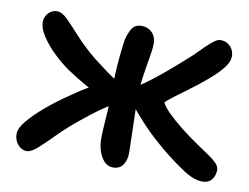

<svg xmlns="http://www.w3.org/2000/svg" viewBox="-63 -599 904 698"><g transform="rotate(10 389.0 -249.5)"><path d="M721 7Q691 7 651.5 -18.5Q612 -44 562 -85Q524 -117 496.5 -145Q469 -173 450 -195.5Q431 -218 418 -234Q415 -240 412 -246.5Q409 -253 409 -260Q409 -269 415 -277.5Q421 -286 428 -292Q456 -310 489.5 -336.5Q523 -363 555.5 -391.5Q588 -420 610 -440Q628 -458 644 -474Q660 -490 674 -500.5Q688 -511 698 -511Q714 -511 725.5 -503.5Q737 -496 743 -484.5Q749 -473 749 -460Q749 -441 734 -420.5Q719 -400 695 -378.5Q671 -357 643 -335Q625 -321 606.5 -307.5Q588 -294 572 -282Q556 -270 546.5 -262Q537 -254 537 -252Q537 -248 549.5 -232.5Q562 -217 587 -195Q612 -173 647 -147Q683 -121 710 -103.5Q737 -86 752.5 -72Q768 -58 768 -44Q768 -23 756.5 -8Q745 7 721 7ZM74 9Q61 9 50 1Q39 -7 33 -19.5Q27 -32 27 -47Q27 -67 49.5 -94.5Q72 -122 109.5 -154Q147 -186 193 -217Q223 -238 242 -249.5Q261 -261 272.5 -267.5Q284 -274 290 -277L313 -232Q305 -235 286.5 -243Q268 -251 239.5 -267Q211 -283 172 -309Q142 -330 114 -357.5Q86 -385 68 -413Q50 -441 50 -463Q50 -475 55.5 -486Q61 -497 71.5 -504Q82 -511 95 -511Q114 -511 135.5 -489Q157 -467 187.5 -433.5Q218 -400 262 -364Q285 -346 313.5 -325Q342 -304 364 -292L362 -217Q333 -201 305.5 -181Q278 -161 245 -134Q203 -100 170.5 -67Q138 -34 114 -12.5Q90 9 74 9ZM393 13Q374 13 361 -0.5Q348 -14 340.5 -36Q333 -58 333 -83Q333 -105 335 -132Q337 -159 339 -192.5Q341 -226 341 -267Q341 -294 342.5 -324Q344 -354 347 -385.5Q350 -417 354 -447Q358 -469 369.5 -490.5Q381 -512 406 -512Q423 -512 435.5 -504.5Q448 -497 454.5 -484.5Q461 -472 461 -455Q461 -435 455 -402.5Q449 -370 443 -328Q437 -286 437 -239Q437 -228 438 -202.5Q439 -177 439.5 -147.5Q440 -118 441 -91Q442 -64 442 -49Q442 -23 430 -5Q418 13 393 13Z"/></g></svg>

Font: Shantell Sans Medium
Style: Regular
Weight: 500
Designer: Stephen Nixon, Anya Danilova, Shantell Martin
Foundry: Arrow Type
Version: Version 1.011;[c5ecc13dd]